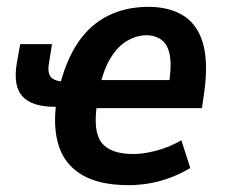

<svg xmlns="http://www.w3.org/2000/svg" viewBox="-20 -531 660 561"><path d="M356 10Q271 10 220.5 -19.5Q170 -49 152 -104Q134 -159 145 -234L156 -219H139Q74 -219 46 -249Q18 -279 29 -346L39 -402H132L123 -346Q118 -316 130 -304.5Q142 -293 168 -293H188L152 -270Q171 -351 206.5 -404.5Q242 -458 294.5 -484.5Q347 -511 414 -511Q473 -511 514 -486.5Q555 -462 572 -408Q589 -354 577 -263L570 -215H242L264 -230Q251 -148 276.5 -114.5Q302 -81 370 -81Q400 -81 437.5 -91Q475 -101 510 -121L536 -40Q504 -21 472.5 -10Q441 1 412 5.5Q383 10 356 10ZM407 -428Q380 -428 352 -412Q324 -396 302.5 -360.5Q281 -325 269 -266L258 -297H490L472 -274Q482 -335 476.5 -367.5Q471 -400 452.5 -414Q434 -428 407 -428Z"/></svg>

Font: Nunito Sans 7pt Condensed
Style: Bold Italic
Weight: 700
Width: 3
Italic angle: -9°
Designer: Vernon Adams
Foundry: Vernon Adams
Version: Version 3.101;gftools[0.9.27]